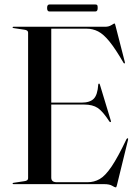

<svg xmlns="http://www.w3.org/2000/svg" viewBox="-20 -819 614 854"><path d="M36 -697Q36 -700 40 -700H448Q464 -700 475.2 -707.2Q486.5 -714.5 489 -714.5Q490.5 -714.5 491.2 -713Q492 -711.5 493.5 -705.5L535.5 -542Q536.5 -537.5 534 -537Q531.5 -536 529.5 -539.5Q494 -601 467.2 -634Q440.5 -667 416.5 -679.2Q392.5 -691.5 364.5 -691.5H208V-362.5H342Q380 -362.5 397 -379.8Q414 -397 417 -443Q417.5 -447 420 -447Q423 -448 424.5 -442L473 -282Q474.5 -277 472 -276Q469.5 -275.5 467 -278Q437.5 -323.5 414.8 -338.8Q392 -354 354 -354H208V-29Q208 -8.5 232.5 -8.5H369.5Q398.5 -8.5 423.2 -22.5Q448 -36.5 476 -77.8Q504 -119 542.5 -200Q545.5 -204.5 548 -204Q551 -203.5 549.5 -197L500 5Q497.5 14.5 495.5 14.5Q490.5 14.5 478.8 7.2Q467 0 442.5 0H40Q36 0 36 -3Q36 -5.5 41 -6L87.5 -13Q105 -15 105 -26V-674Q105 -685 87.5 -687L41 -694Q36 -694.5 36 -697ZM189.5 -783.5Q189.5 -799 199.5 -799H404.5Q410.5 -799 412.5 -796.2Q414.5 -793.5 414.5 -783.5Q414.5 -768 404.5 -768H199.5Q189.5 -768 189.5 -783.5Z"/></svg>

Font: Fraunces 144pt S000
Style: Regular
Weight: 400
Version: Version 1.000; ttfautohint (v1.8.3)